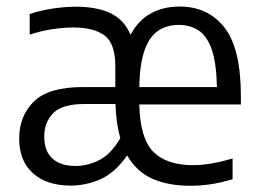

<svg xmlns="http://www.w3.org/2000/svg" viewBox="-20 -572 810 601"><path d="M201 9Q127 9 83.5 -29.5Q40 -68 40 -138Q40 -209 86 -254.2Q132 -299.5 240 -299.5H341V-364Q341 -435.5 307.5 -460.8Q274 -486 209 -486Q180.5 -486 144.5 -480.8Q108.5 -475.5 73 -463.5V-528Q106.5 -539.5 144.8 -545.2Q183 -551 217.5 -551Q283.5 -551 326.2 -530.5Q369 -510 388.5 -463Q413 -508.5 452 -530Q491 -551.5 542.5 -551.5Q631 -551.5 682.5 -486Q734 -420.5 734 -270.5V-245H416Q418.5 -138.5 460 -96.8Q501.5 -55 584.5 -55Q637.5 -55 708 -76V-11Q671.5 0 639.2 4.8Q607 9.5 576 9.5Q505.5 9.5 456 -13Q406.5 -35.5 378 -85.5Q340 -31 294.5 -11Q249 9 201 9ZM539.5 -494Q503 -494 475.8 -476.2Q448.5 -458.5 433 -416Q417.5 -373.5 416 -299.5H659Q657.5 -374.5 642.8 -417Q628 -459.5 601.5 -476.8Q575 -494 539.5 -494ZM217 -52.5Q254.5 -52.5 291.2 -71.2Q328 -90 356.5 -139.5Q343.5 -185 341.5 -246.5H244.5Q175 -246.5 146.8 -218Q118.5 -189.5 118.5 -145Q118.5 -99 144 -75.8Q169.5 -52.5 217 -52.5Z"/></svg>

Font: Encode Sans SemiCondensed SemiCondensed
Style: Regular
Weight: 400
Width: 4
Designer: Multiple Designers
Foundry: Impallari Type
Version: Version 3.000; ttfautohint (v1.8.3) -l 8 -r 50 -G 200 -x 14 